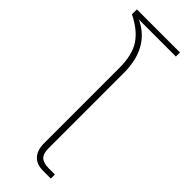

<svg xmlns="http://www.w3.org/2000/svg" viewBox="-250 -776 800 800"><g transform="rotate(45 149.5 -376.0)"><path d="M224 -24H260V0H215Q176 0 156 -22Q136 -44 136 -84V-528Q136 -605 107 -648.5Q78 -692 15 -723V-752H269V-728H51Q164 -675 164 -525V-82Q164 -50 178.5 -37Q193 -24 224 -24Z"/></g></svg>

Font: Prompt Thin
Style: Regular
Weight: 100
Designer: Katatrad Team
Foundry: CadsonDemak
Version: Version 1.030